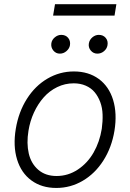

<svg xmlns="http://www.w3.org/2000/svg" viewBox="-20 -899 631 930"><path d="M252.8 11.4Q181.8 11.4 132.3 -24.9Q82.7 -61.1 62.7 -126.4Q42.6 -191.8 56.5 -275.2Q70 -356.5 110.1 -419.9Q150.2 -483.3 209.7 -518.1Q269.2 -552.9 337.7 -552.9Q408.7 -552.9 458.3 -516.7Q507.8 -480.5 527.9 -415Q547.9 -349.4 534.4 -265.6Q521 -184.7 480.8 -121.6Q440.7 -58.6 381.2 -23.6Q321.7 11.4 252.8 11.4ZM253.9 -46.5Q310 -46.5 357.1 -77.8Q404.1 -109 433.4 -160.3Q462.7 -211.6 473 -275.2Q478 -311.4 476.9 -344.1Q475.9 -376.8 465.6 -404.5Q455.3 -432.2 438.4 -452.4Q421.5 -472.7 395.4 -484Q369.3 -495.4 337 -495.4Q294.7 -495.4 257.1 -477.1Q219.5 -458.8 191.6 -427.2Q163.7 -395.6 144.5 -354Q125.4 -312.5 117.9 -265.6Q108 -204.9 119.3 -155.7Q130.7 -106.5 165.5 -76.5Q200.3 -46.5 253.9 -46.5ZM543.7 -878.6 534.8 -823.5H237.2L246.4 -878.6ZM451.7 -639.2Q432.2 -639.2 419.6 -654.3Q407 -669.4 410.5 -689.3Q413.7 -706.7 427.7 -718.4Q441.8 -730.1 458.5 -730.1Q479.8 -730.1 492 -715.6Q504.3 -701 500.7 -680Q497.9 -663 483.8 -651.1Q469.8 -639.2 451.7 -639.2ZM269.9 -639.2Q250.7 -639.2 238.3 -654.3Q225.9 -669.4 228.7 -689.3Q231.2 -706.3 245.6 -718.2Q259.9 -730.1 276.6 -730.1Q297.9 -730.1 310 -715.7Q322.1 -701.3 318.9 -680Q316.1 -663.7 302 -651.5Q288 -639.2 269.9 -639.2Z"/></svg>

Font: Karasuma Gothic
Style: Light Italic
Weight: 300
Italic angle: 9.39998°
Designer: Rasmus Andersson / Ryoko Nishizuka
Foundry: rsms
Version: Version 1.00